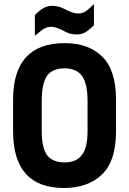

<svg xmlns="http://www.w3.org/2000/svg" viewBox="-20 -919 640 952"><path d="M152.8 -844.2Q178.7 -870.1 195.8 -878.9Q215.8 -890.1 238.8 -890.1Q255.4 -890.1 275.9 -884.8Q300.8 -875 312 -868.2Q346.7 -852.1 365.2 -852.1Q384.3 -852.1 397.9 -858.9Q414.1 -867.2 445.8 -898.9V-793.9Q418.9 -767.1 402.8 -758.8Q383.8 -748 359.9 -748Q342.8 -748 324.2 -752.9Q301.8 -761.7 288.1 -770Q253.4 -786.1 234.9 -786.1Q216.8 -786.1 202.1 -778.8Q187 -771 152.8 -741.2ZM44.9 -424.8Q44.9 -705.1 300.8 -705.1Q418.5 -705.1 485.8 -639.2Q555.2 -572.8 555.2 -424.8V-267.1Q555.2 -119.1 484.9 -53.2Q415.5 13.2 296.9 13.2Q171.4 13.2 108.2 -57.1Q44.9 -127.4 44.9 -267.1ZM386.2 -150.9Q414.1 -186 414.1 -269V-418Q414.1 -505.4 386.2 -543Q358.4 -580.1 300.8 -580.1Q241.2 -580.1 213.9 -543.9Q187 -506.8 187 -418V-269Q187 -186 213.9 -148.9Q241.7 -113.8 300.8 -113.8Q359.4 -113.8 386.2 -150.9Z"/></svg>

Font: D-DIN-PRO ExtraBold
Style: Bold
Weight: 800
Designer: Charles Nix
Foundry: CyberFei
Version: Version 1.000;hotconv 1.0.109;makeotfexe 2.5.65596